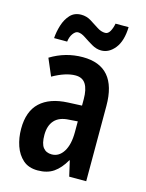

<svg xmlns="http://www.w3.org/2000/svg" viewBox="-114 -814 678 894"><g transform="rotate(15 224.5 -367.0)"><path d="M224 -554Q388 -554 388 -363V0H306L289 -74H287Q263 -32 232.5 -11Q202 10 156 10Q112 10 85 -14Q58 -38 45 -76Q32 -114 32 -158Q32 -242 78 -285Q124 -328 211 -332L278 -335V-366Q278 -413 262.5 -438Q247 -463 213 -463Q166 -463 104 -428L69 -510Q141 -554 224 -554ZM237 -256Q190 -254 167 -228.5Q144 -203 144 -158Q144 -116 158.5 -97.5Q173 -79 200 -79Q235 -79 256.5 -113Q278 -147 278 -207V-259ZM71 -605Q73 -636 83 -668Q93 -700 113 -721.5Q133 -743 166 -743Q191 -743 212.5 -730Q234 -717 254 -703.5Q274 -690 294 -690Q308 -690 317 -706Q326 -722 330 -744H393Q391 -677 363 -641.5Q335 -606 297 -606Q274 -606 251 -619.5Q228 -633 208 -646.5Q188 -660 172 -660Q160 -660 148.5 -644.5Q137 -629 134 -605Z"/></g></svg>

Font: Noto Sans Malayalam ExtraCondensed SemiBold
Style: Regular
Weight: 600
Width: 2
Designer: Jelle Bosma - Monotype Design Team
Foundry: Monotype Imaging Inc.
Version: Version 2.104; ttfautohint (v1.8.4.7-5d5b)